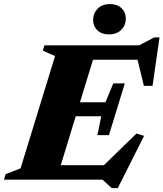

<svg xmlns="http://www.w3.org/2000/svg" viewBox="-54 -904 822 966"><path d="M223 -622 161.5 -649 169.5 -676H436L229.5 0H-34L-26 -27.5L49.5 -57ZM630 -636.5 653 -603.5H317.5L340.5 -676H646.5L722 -716H748.5L713.5 -472H670ZM508.5 42.5 461.5 0H133.5L157 -73H503L437 -42L632.5 -232L671 -220.5L538.5 42.5ZM494 -224H436L455.5 -319H231.5L252.5 -389.5H476.5L516 -484.5H574L534 -354ZM493 -731Q457.5 -731 436 -751.5Q414.5 -772 414.5 -803.5Q414.5 -837 437.2 -860.2Q460 -883.5 500 -883.5Q536 -883.5 557.5 -862.8Q579 -842 579 -810.5Q579 -777 556.2 -754Q533.5 -731 493 -731Z"/></svg>

Font: Newsreader 16pt 16pt ExtraBold
Style: Italic
Weight: 800
Italic angle: -17°
Version: Version 1.003